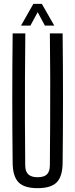

<svg xmlns="http://www.w3.org/2000/svg" viewBox="-20 -974 392 1001"><path d="M176 7Q107 7 77 -23.2Q47 -53.5 46 -123Q44 -292 44 -461.5Q44 -631 46 -800H112Q111 -687.5 110.2 -571.8Q109.5 -456 110 -340.8Q110.5 -225.5 111.5 -113Q111.5 -80 127.5 -65Q143.5 -50 176 -50Q209.5 -50 224.8 -65Q240 -80 240 -113Q241 -225.5 241.5 -340.8Q242 -456 241.8 -571.8Q241.5 -687.5 240 -800H306.5Q308.5 -631 308.5 -461.5Q308.5 -292 306.5 -123Q305.5 -53.5 275.5 -23.2Q245.5 7 176 7ZM89.5 -840.5 154 -954H198L263 -840.5H214L176.5 -910.5L138.5 -840.5Z"/></svg>

Font: Big Shoulders Display Thin
Style: Regular
Weight: 400
Version: Version 2.002